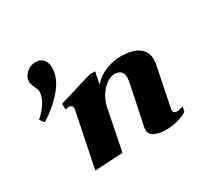

<svg xmlns="http://www.w3.org/2000/svg" viewBox="-147 -887 1144 1091"><g transform="rotate(-30 425.5 -341.5)"><path d="M264 -588Q252 -529 196.5 -469.5Q141 -410 76 -372L54 -399Q125 -463 135 -520Q137 -530 137 -534Q137 -545 133.5 -555Q130 -565 125 -575Q113 -599 113 -615Q113 -645 138.5 -669.5Q164 -694 201 -694Q231 -694 249 -674Q267 -654 267 -619Q267 -605 264 -588ZM799 -57 792 -26Q766 -9 727.5 1Q689 11 652 11Q611 11 580 -2.5Q549 -16 549 -48Q549 -56 550 -61L605 -325Q609 -349 609 -357Q609 -411 553 -411Q535 -411 510.5 -397Q486 -383 463 -353.5Q440 -324 427 -279L371 0L187 10L259 -343L261 -355Q261 -379 234 -379Q233 -379 214 -375L213 -413L431 -479H468L452 -400Q484 -439 534.5 -459.5Q585 -480 633 -480Q713 -480 752 -451Q791 -422 791 -371Q791 -357 788 -340L736 -85Q734 -73 734 -71Q734 -49 756 -49Q764 -49 777.5 -52Q791 -55 799 -57Z"/></g></svg>

Font: Taviraj ExtraBold
Style: Italic
Weight: 800
Italic angle: -12°
Designer: Katatrad Team
Foundry: CadsonDemak
Version: Version 1.001